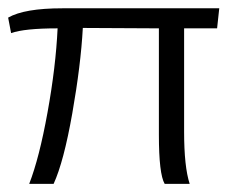

<svg xmlns="http://www.w3.org/2000/svg" viewBox="-20 -452 559 472"><path d="M51.8 0Q76.7 -64 96.9 -176Q117.2 -288.1 121.6 -382.3Q40 -382.3 7.3 -370.6L0 -408.7Q40 -431.6 133.3 -431.6H519L513.7 -382.3H432.6V-128.4Q432.6 -42 446.3 0H384.8Q370.6 -24.4 370.6 -120.6V-382.3L183.6 -383.3Q178.7 -292.5 157.7 -173.3Q136.7 -54.2 111.8 0Z"/></svg>

Font: Now
Style: Regular
Weight: 400
Designer: Alfredo Marco Pradil
Foundry: Alfredo Marco Pradil
Version: Version 1.200;hotconv 1.0.109;makeotfexe 2.5.65596